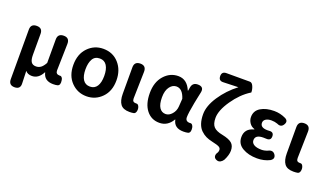

<svg xmlns="http://www.w3.org/2000/svg" viewBox="-87 -1417 3819 2237"><g transform="rotate(20 1823.0 -298.5)"><path d="M79.1 127V-487.3Q79.1 -559.6 152.3 -559.6Q224.6 -559.6 224.6 -487.3V-228.5Q224.6 -166 243.2 -139.2Q261.7 -112.3 302.7 -112.3Q335.9 -112.3 361.8 -130.9Q387.7 -149.4 413.1 -195.3V-486.3Q413.1 -559.6 487.3 -559.6Q560.5 -559.6 558.6 -482.4Q550.8 -167 550.8 -152.3Q550.8 -106.4 598.6 -106.4H600.6Q616.2 -109.4 627.4 -96.7Q638.7 -84 640.6 -65.4Q651.4 -2.9 616.2 7.8Q595.7 13.7 561.5 13.7Q450.2 13.7 428.7 -84H425.8Q377.9 8.8 295.9 8.8Q242.2 8.8 215.8 -25.4Q217.8 72.3 220.7 124Q226.6 201.2 151.4 201.2Q79.1 201.2 79.1 127Z M973.6 -574.2Q1092.8 -574.2 1167 -490.7Q1241.2 -407.2 1241.2 -279.3Q1241.2 -145.5 1163.1 -65.9Q1085 13.7 973.6 13.7Q862.3 13.7 784.7 -65.9Q707 -145.5 707 -279.3Q707 -414.1 784.7 -494.1Q862.3 -574.2 973.6 -574.2ZM973.6 -454.1Q912.1 -454.1 884.8 -405.8Q857.4 -357.4 857.4 -279.3Q857.4 -197.3 886.7 -151.9Q916 -106.4 973.6 -106.4Q1031.2 -106.4 1060.5 -151.9Q1089.8 -197.3 1089.8 -279.3Q1089.8 -361.3 1060.5 -407.7Q1031.2 -454.1 973.6 -454.1Z M1363.3 -159.2V-486.3Q1363.3 -559.6 1437.5 -559.6Q1510.7 -559.6 1508.8 -482.4Q1501 -167 1501 -152.3Q1501 -127 1511.7 -116.7Q1522.5 -106.4 1545.9 -106.4H1547.9Q1570.3 -110.4 1582.5 -84.5Q1594.7 -58.6 1589.4 -28.3Q1584 2 1562.5 8.8Q1540 13.7 1507.8 13.7Q1428.7 13.7 1396 -30.3Q1363.3 -74.2 1363.3 -159.2Z M2183.6 -341.8Q2158.2 -208 2158.2 -158.2Q2158.2 -106.4 2212.9 -106.4H2214.8Q2232.4 -110.4 2244.1 -97.2Q2255.9 -84 2258.8 -64.5Q2268.6 -3.9 2234.4 7.8Q2210.9 13.7 2177.7 13.7Q2060.5 13.7 2042 -85H2038.1Q1980.5 13.7 1877.9 13.7Q1777.3 13.7 1716.8 -63.5Q1656.2 -140.6 1656.2 -275.4Q1656.2 -411.1 1728.5 -492.7Q1800.8 -574.2 1903.3 -574.2Q2012.7 -574.2 2062.5 -453.1H2066.4L2074.2 -498Q2085.9 -559.6 2149.4 -559.6Q2229.5 -559.6 2212.9 -483.4Q2208 -460.9 2198.2 -413.1Q2188.5 -365.2 2183.6 -341.8ZM1843.8 -410.2Q1806.6 -363.3 1806.6 -277.3Q1806.6 -192.4 1834.5 -149.9Q1862.3 -107.4 1912.1 -107.4Q1954.1 -107.4 1989.3 -147.5Q2024.4 -187.5 2028.3 -242.2L2035.2 -340.8Q2000 -453.1 1923.8 -453.1Q1877 -453.1 1843.8 -410.2Z M2417 -797.9H2707Q2733.4 -797.9 2749.5 -761.2Q2765.6 -724.6 2765.6 -689.5Q2765.6 -681.6 2761.7 -681.6H2759.8Q2649.4 -612.3 2562 -485.4Q2474.6 -358.4 2474.6 -264.6Q2474.6 -190.4 2506.8 -155.8Q2539.1 -121.1 2617.2 -106.4Q2703.1 -88.9 2738.8 -58.1Q2774.4 -27.3 2774.4 34.2Q2774.4 87.9 2739.3 157.2Q2725.6 179.7 2704.1 191.4Q2682.6 203.1 2660.2 195.3Q2627 184.6 2622.1 158.7Q2617.2 132.8 2638.7 103.5Q2645.5 88.9 2645.5 73.2Q2645.5 48.8 2623 36.1Q2600.6 23.4 2532.2 8.8Q2487.3 -1 2453.6 -17.1Q2419.9 -33.2 2388.7 -63Q2357.4 -92.8 2340.8 -141.6Q2324.2 -190.4 2324.2 -256.8Q2324.2 -359.4 2403.8 -479.5Q2483.4 -599.6 2603.5 -691.4Q2486.3 -688.5 2419.9 -685.5Q2359.4 -681.6 2359.4 -742.2Q2359.4 -797.9 2417 -797.9Z M3088.9 13.7Q2982.4 13.7 2908.2 -29.8Q2834 -73.2 2834 -158.2Q2834 -263.7 2945.3 -292V-296.9Q2904.3 -309.6 2881.8 -343.8Q2859.4 -377.9 2859.4 -416Q2859.4 -494.1 2925.8 -534.2Q2992.2 -574.2 3091.8 -574.2Q3167 -574.2 3236.3 -541Q3283.2 -516.6 3255.9 -469.7Q3227.5 -419.9 3173.8 -447.3Q3138.7 -460 3098.6 -460Q3055.7 -460 3029.3 -442.9Q3002.9 -425.8 3002.9 -396.5Q3002.9 -335.9 3094.7 -335.9Q3108.4 -335.9 3115.2 -336.9Q3170.9 -341.8 3170.9 -288.1Q3170.9 -234.4 3115.2 -238.3Q3108.4 -238.3 3095.7 -238.8Q3083 -239.3 3077.1 -239.3Q2978.5 -239.3 2978.5 -171.9Q2978.5 -137.7 3011.2 -118.2Q3043.9 -98.6 3104.5 -98.6Q3140.6 -98.6 3178.7 -114.3Q3235.4 -144.5 3266.6 -96.7Q3293.9 -51.8 3245.1 -21.5Q3175.8 13.7 3088.9 13.7Z M3396.5 -159.2V-486.3Q3396.5 -559.6 3470.7 -559.6Q3543.9 -559.6 3542 -482.4Q3534.2 -167 3534.2 -152.3Q3534.2 -127 3544.9 -116.7Q3555.7 -106.4 3579.1 -106.4H3581.1Q3603.5 -110.4 3615.7 -84.5Q3627.9 -58.6 3622.6 -28.3Q3617.2 2 3595.7 8.8Q3573.2 13.7 3541 13.7Q3461.9 13.7 3429.2 -30.3Q3396.5 -74.2 3396.5 -159.2Z"/></g></svg>

Font: GenSenMaruGothic TW TTF Bold
Style: Regular
Weight: 700
Version: Version 1.301